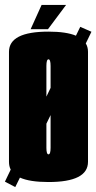

<svg xmlns="http://www.w3.org/2000/svg" viewBox="-29 -735 392 780"><path d="M-9 3 14.5 -46Q7.5 -59.5 7.5 -77.5V-524.5Q7.5 -606.5 168 -606.5Q240 -606.5 279.5 -590L297 -626L342.5 -606L319.5 -558.5Q328.5 -544 328.5 -524.5V-77.5Q328.5 4.5 168 4.5Q92 4.5 52 -13.5L33 25ZM168 -108Q176.5 -108 176.5 -134.5V-267.5L159.5 -232.5V-134.5Q159.5 -108 168 -108ZM159.5 -342.5 176.5 -378V-467Q176.5 -494 168 -494Q159.5 -494 159.5 -467ZM95.5 -616.5 140 -715H239.5L166 -616.5Z"/></svg>

Font: Anybody UltraCondensed ExtraBold
Style: Regular
Weight: 800
Width: 1
Designer: Tyler Finck
Foundry: Etcetera Type Company
Version: Version 1.010; ttfautohint (v1.8.3) -l 8 -r 50 -G 200 -x 14 